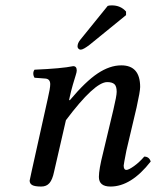

<svg xmlns="http://www.w3.org/2000/svg" viewBox="-20 -681 578 711"><path d="M89.8 -12.2Q89.8 -13.7 97.2 -46.9L157.2 -316.9Q166 -354.5 166 -369.1Q166 -388.7 147.9 -390.1L107.9 -393.1Q103.5 -399.9 103.3 -408.2Q103 -416.5 107.9 -422.9Q208.5 -427.2 251 -436Q264.2 -436 264.2 -419.9Q264.2 -414.1 260.3 -402.1Q256.3 -390.1 249.8 -367.4Q243.2 -344.7 237.8 -319.8L235.8 -310.1H238.8Q296.9 -379.4 341.8 -409.2Q386.7 -439 429.2 -439Q499 -439 499 -358.9Q499 -342.8 485.8 -283.2L448.2 -124Q438 -71.8 438 -67.9Q438 -51.8 448.2 -51.8Q456.5 -51.8 476.3 -65.9Q496.1 -80.1 514.2 -101.1Q532.2 -101.1 538.1 -83Q465.8 9.8 389.2 9.8Q346.2 9.8 346.2 -25.9Q346.2 -53.7 361.8 -115.2L399.9 -274.9Q412.1 -326.2 412.1 -340.8Q412.1 -361.8 403.6 -369.4Q395 -377 377 -377Q330.1 -377 224.1 -235.8L180.2 -44.9Q174.3 -16.1 163.3 -3.2Q152.3 9.8 132.8 9.8Q108.9 9.8 99.4 4.4Q89.8 -1 89.8 -12.2ZM378.9 -659.2Q384.8 -661.1 394 -661.1Q426.8 -661.1 446.8 -638.2V-625L313 -516.1Q288.6 -497.1 278.8 -497.1Q273.9 -497.1 270.5 -500.7Q267.1 -504.4 267.1 -508.8Q267.1 -521 276.9 -533.2Z"/></svg>

Font: Common Serif News
Style: Italic
Weight: 450
Italic angle: -12°
Designer: Philipp H. Poll, Khaled Hosny
Foundry: Stefan Peev, Context Ltd.
Version: Version 1.026